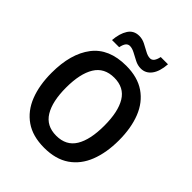

<svg xmlns="http://www.w3.org/2000/svg" viewBox="-252 -1061 1215 1215"><g transform="rotate(45 355.0 -454.0)"><path d="M657 -358Q657 -248 624.5 -165Q592 -82 525 -36Q458 10 355 10Q252 10 185 -36.5Q118 -83 85.5 -166Q53 -249 53 -359Q53 -530 127.5 -627.5Q202 -725 356 -725Q458 -725 525 -679Q592 -633 624.5 -550.5Q657 -468 657 -358ZM184 -358Q184 -234 225.5 -166Q267 -98 355 -98Q444 -98 485 -165.5Q526 -233 526 -358Q526 -483 485 -550.5Q444 -618 356 -618Q267 -618 225.5 -550Q184 -482 184 -358ZM177 -776Q182 -839 207 -878Q232 -917 281 -917Q308 -917 334 -904Q360 -891 384 -877.5Q408 -864 429 -864Q460 -864 471 -918H536Q531 -849 503.5 -813Q476 -777 433 -777Q405 -777 379 -790.5Q353 -804 328.5 -817Q304 -830 284 -830Q268 -830 257.5 -817.5Q247 -805 241 -776Z"/></g></svg>

Font: Noto Sans Khmer UI SemiCondensed SemiBold
Style: Regular
Weight: 600
Width: 4
Designer: Danh Hong and the Monotype Design Team
Foundry: Monotype Imaging Inc.
Version: Version 2.002; ttfautohint (v1.8.4.7-5d5b)